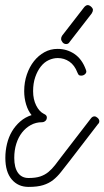

<svg xmlns="http://www.w3.org/2000/svg" viewBox="-20 -742 410 754"><path d="M317 -469Q319 -464 319 -461Q319 -455 313 -450Q307 -445 299 -445Q292 -445 289.5 -447.5Q287 -450 284 -457Q273 -486 252.5 -500Q232 -514 207 -514Q189 -514 171.5 -506Q154 -498 140.5 -481Q127 -464 118.5 -439.5Q110 -415 110 -384Q110 -352 122 -328Q134 -304 152 -295Q164 -290 164 -281Q164 -272 158 -267Q152 -262 145 -262Q121 -262 101 -251Q81 -240 66.5 -221.5Q52 -203 44 -177.5Q36 -152 36 -122Q36 -84 50.5 -63.5Q65 -43 92 -43H93Q120 -43 138 -49Q156 -55 170 -66.5Q184 -78 196 -93.5Q208 -109 223 -129L337 -277Q343 -285 351 -285Q357 -285 363.5 -279Q370 -273 370 -266Q370 -259 365 -255L252 -108Q234 -85 219.5 -66.5Q205 -48 188.5 -35Q172 -22 149.5 -15Q127 -8 93 -8H92Q51 -8 26 -37.5Q1 -67 1 -122Q1 -150 7.5 -177Q14 -204 27 -226Q40 -248 59.5 -265Q79 -282 104 -290Q90 -307 82.5 -332Q75 -357 75 -384Q75 -419 85.5 -449.5Q96 -480 113.5 -502Q131 -524 154.5 -537Q178 -550 206 -550Q243 -550 272.5 -530Q302 -510 317 -469ZM254 -578Q249 -569 240 -569Q231 -569 225.5 -576Q220 -583 220 -589Q220 -596 224 -602L310 -713Q313 -717 317 -719.5Q321 -722 324 -722Q331 -722 338 -715.5Q345 -709 345 -703Q345 -697 340 -689Z"/></svg>

Font: Gruenewald VA
Style: Regular
Weight: 400
Designer: Peter Wiegel
Foundry: Peter Wiegel, nach dem Schriftentwurf von Dr. H. Gr¸newald
Version: Version 0.007